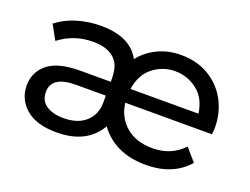

<svg xmlns="http://www.w3.org/2000/svg" viewBox="-88 -714 1171 900"><g transform="rotate(20 497.5 -264.5)"><path d="M699 6Q545 6 466 -101Q404 6 254 6Q153 6 100.5 -39.5Q48 -85 48 -154Q48 -220 99 -262Q150 -304 261 -304H413Q413 -345 406.5 -371.5Q400 -398 378 -419Q342 -452 272 -452Q176 -452 103 -395L63 -467Q106 -501 163 -518Q220 -535 281 -535Q428 -535 478 -441Q512 -484 564 -509.5Q616 -535 681 -535Q761 -535 820.5 -499Q880 -463 912.5 -402.5Q945 -342 945 -268Q945 -249 942 -235H510Q519 -164 569.5 -121Q620 -78 702 -78Q795 -78 855 -142L909 -80Q834 6 699 6ZM850 -304Q840 -378 791 -416Q742 -454 680 -454Q619 -454 570.5 -416Q522 -378 511 -304ZM262 -68Q333 -68 373 -104.5Q413 -141 413 -201V-235H265Q143 -235 143 -156Q143 -112 175.5 -90Q208 -68 262 -68Z"/></g></svg>

Font: Argentum Novus
Style: Regular
Weight: 400
Designer: Julieta Ulanovsky
Foundry: Julieta Ulanovsky
Version: Version 7.20;July 27, 2021;FontCreator 13.0.0.2683 64-bit